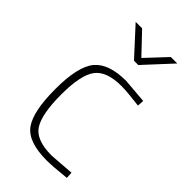

<svg xmlns="http://www.w3.org/2000/svg" viewBox="-227 -803 884 884"><g transform="rotate(45 214.5 -361.5)"><path d="M265 -477Q170 -477 133.5 -429Q97 -381 97 -253.5Q97 -126 130 -74.5Q163 -23 265 -23L385 -32L387 0Q303 9 265 9Q143 9 101.5 -48.5Q60 -106 60 -252.5Q60 -399 106 -454Q152 -509 265 -509L385 -499L383 -467Q303 -477 265 -477ZM224 -600 103 -732H145L239 -633L332 -732H374L252 -600Z"/></g></svg>

Font: Titillium Web ExtraLight
Style: Regular
Weight: 275
Version: Version 1.002;PS 57.000;hotconv 1.0.70;makeotf.lib2.5.55311